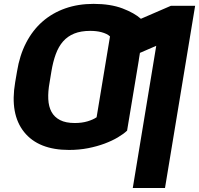

<svg xmlns="http://www.w3.org/2000/svg" viewBox="-20 -757 1018 982"><path d="M57.5 -335.6 67.1 -391.7Q80.3 -473.7 113.5 -538Q146.7 -602.3 197.1 -646.5Q247.5 -690.7 313.6 -714Q379.6 -737.2 458.5 -737.2Q545.1 -737.2 606.9 -713.8Q668 -690.3 700.6 -660.9L854 -727.3H978L823.9 204.5H659.1L779.1 -522.7L695.7 -486.5L690 -451.3H690.3L630 -88.8Q611.9 -71.7 582.6 -54.3Q553.3 -36.9 514.9 -22.5Q476.6 -8.2 430.6 0.9Q384.6 9.9 333.1 9.9Q176.8 9.9 103.3 -81.7Q29.8 -173.3 57.5 -335.6ZM362.6 -127.8Q399.1 -127.8 427.9 -136.5Q456.7 -145.2 474.1 -157.3L542.6 -570.7Q534.8 -578.1 523.6 -583.5Q512.4 -588.8 499.3 -592.3Q486.2 -595.9 471.4 -597.5Q456.7 -599.1 441.8 -599.1Q393.8 -599.1 359.9 -585.4Q326 -571.7 302.7 -545.3Q279.5 -518.8 265.3 -480.1Q251.1 -441.4 242.9 -391.7L233.7 -335.6Q225.1 -288.7 226.9 -250.4Q228.7 -212 243.4 -184.8Q258.2 -157.7 287.3 -142.8Q316.4 -127.8 362.6 -127.8Z"/></svg>

Font: Inter P Extra Bold
Style: Italic
Weight: 800
Italic angle: 9.39999°
Designer: Rasmus Andersson
Foundry: rsms
Version: Version 3.018;git-588b23468